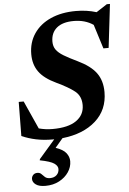

<svg xmlns="http://www.w3.org/2000/svg" viewBox="-63 -751 714 1061"><g transform="rotate(-5 294.0 -221.0)"><path d="M145.5 265Q110.5 265 92.5 252Q74.5 239 74.5 221Q74.5 208.5 83 199Q91.5 189.5 107 189.5Q120.5 189.5 128.8 198.2Q137 207 146.8 215.8Q156.5 224.5 174.5 224.5Q197.5 224.5 211.2 211.5Q225 198.5 225 178Q225 161 205 147Q185 133 126 121.5L128 114.5L216 13Q211.5 13 207 13Q157.5 13 115.8 4.2Q74 -4.5 36.5 -21L38.5 -210H66L136 -54.5Q173.5 -44.5 212 -44.5Q299 -44.5 344 -76Q389 -107.5 389 -162Q389 -212 354.8 -239.2Q320.5 -266.5 254.5 -297.5Q188.5 -328.5 159.5 -368.8Q130.5 -409 130.5 -466Q130.5 -531.5 163.8 -580.5Q197 -629.5 257 -656.2Q317 -683 397 -683Q457.5 -683 510.5 -666.5L570.5 -705.5H588L559.5 -464H530.5L488.5 -598Q443 -629 380 -629Q318.5 -629 285.8 -601.8Q253 -574.5 253 -525.5Q253 -499.5 266 -481Q279 -462.5 307.5 -445.2Q336 -428 383 -405.5Q453 -372 484.2 -329.5Q515.5 -287 515.5 -223Q515.5 -124.5 446.8 -63.2Q378 -2 262 10.5L219.5 60.5Q261 74.5 277.2 95.5Q293.5 116.5 293.5 141Q293.5 173 274.5 201.2Q255.5 229.5 222.2 247.2Q189 265 145.5 265Z"/></g></svg>

Font: Newsreader Text
Style: Bold Italic
Weight: 700
Italic angle: -17°
Designer: Hugues Gentile
Foundry: Production Type
Version: Version 1.001